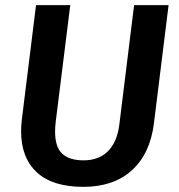

<svg xmlns="http://www.w3.org/2000/svg" viewBox="-20 -711 695 746"><path d="M635 -691 578 -231Q563 -113 492 -49Q421 15 304 15Q184 15 123 -41.5Q62 -98 62 -201Q62 -224 65 -248L120 -691H253L197 -242Q194 -219 194 -200Q194 -140 221.5 -114Q249 -88 305 -88Q365 -88 400.5 -124.5Q436 -161 444 -230L501 -691Z"/></svg>

Font: Xgbmvzvtohvqztyvzapvmeyoton
Style: Regular
Weight: 500
Italic angle: -8°
Designer: Carrois Corporate & Edenspiekermann
Foundry: Carrois Corporate GbR & Edenspiekermann AG
Version: Version 2.001